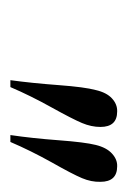

<svg xmlns="http://www.w3.org/2000/svg" viewBox="44 -814 252 381"><g transform="rotate(90 170.5 -624.0)"><path d="M310.5 -730Q341.3 -730 341.3 -696.8Q341.8 -678.7 334 -660.2Q326.2 -641.6 302.7 -600.1Q279.3 -558.1 262.2 -518.1H248.5Q254.9 -561.5 258.8 -613.8Q262.7 -666 268.1 -687.5Q273.4 -709 285.2 -719.7Q296.9 -730.5 310.5 -730ZM201.7 -730Q232.4 -730 232.4 -696.8Q232.4 -678.7 224.6 -660.2Q216.8 -641.6 193.8 -600.1Q170.4 -558.1 153.3 -518.1H139.6Q145.5 -561.5 149.4 -613.8Q153.3 -666 159.2 -687.5Q164.1 -709 175.8 -719.7Q187.5 -730.5 201.7 -730Z"/></g></svg>

Font: PlayfairDisplaySC-Italic
Style: Italic
Weight: 400
Italic angle: -14°
Designer: Claus Eggers Sørensen
Foundry: Claus Eggers Sørensen
Version: Version 1.004;PS 001.004;hotconv 1.0.70;makeotf.lib2.5.58329